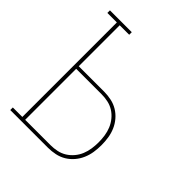

<svg xmlns="http://www.w3.org/2000/svg" viewBox="-200 -868 1001 1001"><g transform="rotate(45 300.0 -367.5)"><path d="M36 0V-19H106V-716H36V-735H197V-716H127V-414H314Q340 -414 366.5 -408.5Q393 -403 415.5 -389.5Q438 -376 455.5 -355.5Q473 -335 483.5 -310.5Q494 -286 498 -259.5Q502 -233 502 -207Q502 -180 498 -154Q494 -128 483.5 -103.5Q473 -79 455.5 -58.5Q438 -38 415.5 -24.5Q393 -11 366.5 -5.5Q340 0 314 0ZM314 -19Q338 -19 361.5 -24Q385 -29 405 -41.5Q425 -54 440.5 -72.5Q456 -91 465 -113Q474 -135 477.5 -159Q481 -183 481 -207Q481 -231 477.5 -254.5Q474 -278 465 -300Q456 -322 440.5 -341Q425 -360 405 -372.5Q385 -385 361.5 -390Q338 -395 314 -395H127V-19Z"/></g></svg>

Font: Iosevka HT Thin Extended
Style: Regular
Weight: 100
Width: 7
Monospace: yes
Designer: Belleve Invis
Foundry: Belleve Invis
Version: Version 32.3.0; ttfautohint (v1.8.4)